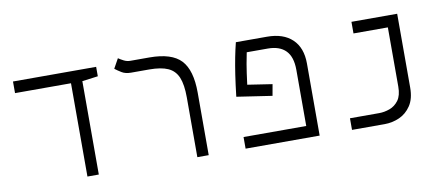

<svg xmlns="http://www.w3.org/2000/svg" viewBox="-59 -834 2461 1056"><g transform="rotate(-10 1172.0 -306.0)"><path d="M356.4 0V-521H43.9V-585.9H508.3V-533.2L419.9 -521.5V0Z M1033.7 -349.6V0H970.2V-334Q970.2 -404.8 953.4 -445.6Q936.5 -486.3 897.9 -503.7Q859.4 -521 793 -521H691.9Q661.1 -521 640.6 -533.4Q620.1 -545.9 604.5 -558.1L634.3 -611.8Q645.5 -604 662.8 -595Q680.2 -585.9 700.2 -585.9H805.7Q929.7 -585.9 981.7 -530.5Q1033.7 -475.1 1033.7 -349.6Z M1447.3 -323.7 1436 -260.3 1238.8 -290Q1246.6 -358.4 1254.4 -410.4Q1262.2 -462.4 1270.5 -504.6Q1278.8 -546.9 1288.6 -585.9H1462.4Q1553.2 -585.9 1603.3 -538.3Q1653.3 -490.7 1653.3 -402.8V0H1239.7V-64.9H1589.8V-378.4Q1589.8 -451.2 1555.4 -486.1Q1521 -521 1455.6 -521H1337.9Q1333 -499.5 1325.7 -457.3Q1318.4 -415 1309.6 -344.7Z M1834 0V-64.9H1997.1Q2026.4 -64.9 2056.2 -75.7Q2085.9 -86.4 2106 -113.5Q2126 -140.6 2126 -190.4V-521H1934.1V-585.9H2189.5V-174.3Q2189.5 -111.3 2163.8 -73Q2138.2 -34.7 2098.6 -17.3Q2059.1 0 2016.6 0Z"/></g></svg>

Font: Cascadia Code NF Light
Style: Regular
Weight: 300
Monospace: yes
Designer: Aaron Bell
Foundry: Saja Typeworks
Version: Version 2404.023; ttfautohint (v1.8.4)